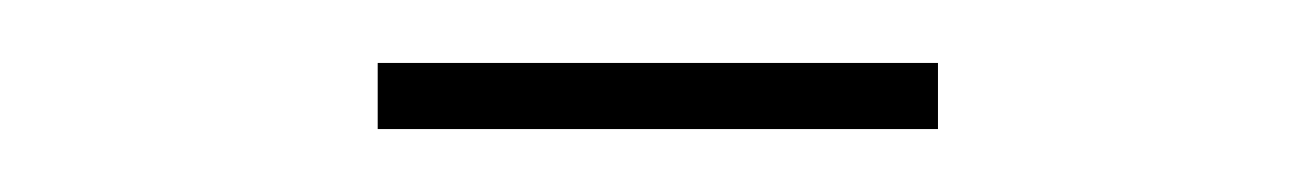

<svg xmlns="http://www.w3.org/2000/svg" viewBox="-20 -636 415 61"><path d="M100 -595V-616H278V-595Z"/></svg>

Font: Inconsolata Condensed ExtraLight
Style: Regular
Weight: 200
Width: 3
Monospace: yes
Designer: Raph Levien, Cyreal, Brenton Simpson
Foundry: Raph Levien, Cyreal, Google
Version: Version 3.100; ttfautohint (v1.8.4.7-5d5b)